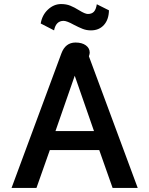

<svg xmlns="http://www.w3.org/2000/svg" viewBox="-20 -928 737 948"><path d="M283 -664Q303 -718 353 -718Q385 -718 404 -704Q423 -690 423 -668Q423 -662 419 -650L660 0H536L470 -187H226L160 0H37ZM444 -281 349 -554 254 -281ZM181 -812Q188 -854 217 -881Q246 -908 282 -908Q307 -908 327 -900Q347 -892 371 -877Q400 -859 414 -859Q433 -859 443.5 -870Q454 -881 458 -907L518 -877Q517 -831 493 -804.5Q469 -778 429 -778Q407 -778 388 -785.5Q369 -793 344 -806Q310 -825 294 -825Q256 -825 247 -778Z"/></svg>

Font: Niramit SemiBold
Style: Regular
Weight: 600
Designer: Katatrad Aksorn Co.,Ltd.
Foundry: Cadson Demak Co.,Ltd.
Version: Version 1.001; ttfautohint (v1.6)